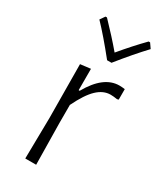

<svg xmlns="http://www.w3.org/2000/svg" viewBox="-175 -734 662 794"><g transform="rotate(30 156.0 -337.0)"><path d="M302 -454V-404L295 -402Q277 -405 263 -405Q229 -405 199 -376.5Q169 -348 138 -284V-198L141 0H89L92 -195L90 -451L139 -457V-355H144Q201 -456 276 -456Q288 -456 302 -454ZM312 -651Q261 -597 200 -521H179Q115 -601 67 -651L83 -674H90Q146 -616 190 -564Q240 -624 289 -674H296Z"/></g></svg>

Font: Luna Sans Light
Style: Regular
Weight: 300
Designer: Juan Pablo del Peral
Foundry: Huerta Tipografica
Version: Version 2.001; ttfautohint (v1.5)